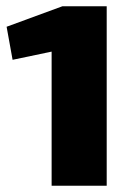

<svg xmlns="http://www.w3.org/2000/svg" viewBox="-20 -590 429 610"><path d="M319 -570V0H144V-426L20 -400L1 -505L178 -570Z"/></svg>

Font: Lalezar
Style: Regular
Weight: 400
Designer: Borna Izadpanah
Foundry: Borna Izadpanah
Version: Version 1.004